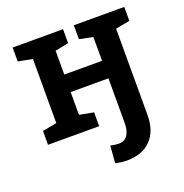

<svg xmlns="http://www.w3.org/2000/svg" viewBox="-132 -647 941 980"><g transform="rotate(-20 338.5 -157.0)"><path d="M393.1 213.4Q362.3 213.4 331.5 205.1L338.9 111.8Q347.7 114.7 362.3 116.5Q377 118.2 384.8 118.2Q415 118.2 431.2 94.7Q447.3 71.3 447.3 29.8V-213.4H242.2V-89.8L319.3 -75.2V0H41.5V-75.2L119.1 -89.8V-438L41.5 -452.6V-528.3H315.4V-452.6L242.2 -438V-308.6H447.3V-438L374 -452.6V-528.3H647.9V-452.6L570.8 -438V29.8Q570.8 117.7 523.9 165.5Q477.1 213.4 393.1 213.4Z"/></g></svg>

Font: Roboto Slab Medium
Style: Regular
Weight: 500
Designer: Google
Version: Version 2.001; ttfautohint (v1.8.3)